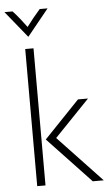

<svg xmlns="http://www.w3.org/2000/svg" viewBox="-69 -892 544 930"><g transform="rotate(-5 203.0 -426.5)"><path d="M343.8 0 134.7 -221.5 306.9 -401.4H355.6L185.4 -224.3L397.2 0ZM73.6 0V-666.7H113.9V0ZM93.1 -725 -11.1 -853.5H28.5Q46.5 -834 62.5 -813.9Q78.5 -793.8 94.4 -772.2Q110.4 -793.8 126.7 -813.9Q143.1 -834 160.4 -853.5H198.6L94.4 -725Z"/></g></svg>

Font: Afacad Flux ExtraLight
Style: Regular
Weight: 250
Designer: Kristian Moeller
Foundry: Dicotype
Version: Version 1.100